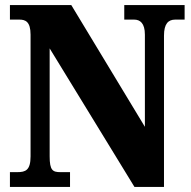

<svg xmlns="http://www.w3.org/2000/svg" viewBox="-20 -734 752 754"><path d="M19 0H255V-58H217C187 -58 175 -65 175 -120V-544L508 0H624V-594C624 -641 641 -657 668 -657H705V-714H468V-657H507C530 -657 549 -643 549 -598V-236L260 -714H19V-657H56C79 -657 100 -650 100 -598V-120C100 -65 80 -58 48 -58H19Z"/></svg>

Font: Noto Serif Armenian Condensed Black
Style: Regular
Weight: 900
Width: 3
Designer: Monotype Design Team
Foundry: Monotype Imaging Inc.
Version: Version 2.008